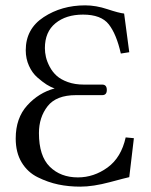

<svg xmlns="http://www.w3.org/2000/svg" viewBox="-20 -678 557 710"><path d="M294.9 -658.2Q335 -658.2 377.4 -644Q419.9 -629.9 439 -627.9L458 -484.9L426.8 -480Q410.6 -551.8 382.3 -587.9Q354 -624 287.1 -624Q224.1 -624 185.1 -592Q146 -560.1 146 -500Q146 -483.9 149.9 -467Q153.8 -450.2 163.8 -431.2Q173.8 -412.1 189.5 -397.9Q205.1 -383.8 231 -374.5Q256.8 -365.2 290 -365.2H357.9Q375 -365.2 375 -345.2Q375 -326.2 357.9 -326.2H261.2Q188 -326.2 156 -285.2Q124 -244.1 124 -186Q124 -101.1 164.1 -61.5Q204.1 -22 268.1 -22Q327.1 -22 377.7 -58.6Q428.2 -95.2 444.8 -169.9L475.1 -167L458 -22.9Q448.2 -21 386.2 -4.4Q324.2 12.2 276.9 12.2Q233.9 12.2 195.6 4.2Q157.2 -3.9 119.6 -22.5Q82 -41 60.1 -77.4Q38.1 -113.8 38.1 -166Q38.1 -241.2 80.6 -288.1Q123 -335 182.1 -351.1Q167 -356 152.1 -365.5Q137.2 -375 118.2 -391.6Q99.1 -408.2 87.2 -434.6Q75.2 -460.9 75.2 -492.2Q75.2 -571.3 141.6 -614.7Q208 -658.2 294.9 -658.2Z"/></svg>

Font: Linux Libertine O
Style: Regular
Weight: 400
Designer: Philipp H. Poll
Foundry: Philipp H. Poll
Version: Version 5.3.0